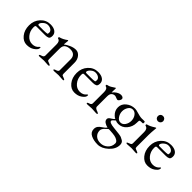

<svg xmlns="http://www.w3.org/2000/svg" viewBox="48 -1466 2609 2609"><g transform="rotate(45 1352.5 -162.0)"><path d="M229 -414Q289 -414 323.5 -389Q358 -364 358 -321Q358 -278 336.5 -267.5Q315 -257 281 -257H117Q103 -257 97.5 -250.5Q92 -244 92 -220Q92 -150 135 -98Q178 -46 240.5 -46Q303 -46 337 -90Q344 -97 348 -97Q359 -97 352 -71Q345 -45 302.5 -15.5Q260 14 194 14Q128 14 79 -46Q30 -106 30 -197.5Q30 -289 87.5 -351.5Q145 -414 229 -414ZM111 -303Q111 -288 130 -288H212Q259 -288 285 -293Q295 -294 295 -321.5Q295 -349 270 -366Q245 -383 209.5 -383Q174 -383 142.5 -354.5Q111 -326 111 -303Z M873 3 793 -2 711 3Q691 3 691 -6.5Q691 -16 714 -24Q715 -24 718 -25Q751 -35 756 -52Q757 -57 757 -62V-272Q757 -315 732 -340Q707 -365 658.5 -365Q610 -365 579 -344Q548 -323 548 -268V-62Q548 -42 560 -36Q573 -30 593.5 -23Q614 -16 614 -6.5Q614 3 594 3L513 -2L432 3Q412 3 412 -6.5Q412 -16 428.5 -21.5Q445 -27 447.5 -27.5Q450 -28 458 -32Q466 -36 468 -39Q478 -50 478 -62V-277Q478 -341 437 -349Q429 -351 429 -362Q429 -373 436 -374Q488 -386 546 -429Q547 -430 549.5 -430Q552 -430 555 -421L548 -356Q548 -349 549 -348Q577 -371 624.5 -392.5Q672 -414 717 -414Q762 -414 794.5 -374Q827 -334 827 -275V-62Q827 -42 839 -36Q852 -30 872.5 -23Q893 -16 893 -6.5Q893 3 873 3Z M1144 -414Q1204 -414 1238.5 -389Q1273 -364 1273 -321Q1273 -278 1251.5 -267.5Q1230 -257 1196 -257H1032Q1018 -257 1012.5 -250.5Q1007 -244 1007 -220Q1007 -150 1050 -98Q1093 -46 1155.5 -46Q1218 -46 1252 -90Q1259 -97 1263 -97Q1274 -97 1267 -71Q1260 -45 1217.5 -15.5Q1175 14 1109 14Q1043 14 994 -46Q945 -106 945 -197.5Q945 -289 1002.5 -351.5Q1060 -414 1144 -414ZM1026 -303Q1026 -288 1045 -288H1127Q1174 -288 1200 -293Q1210 -294 1210 -321.5Q1210 -349 1185 -366Q1160 -383 1124.5 -383Q1089 -383 1057.5 -354.5Q1026 -326 1026 -303Z M1520 3 1433 -2 1352 3Q1332 3 1332 -6.5Q1332 -16 1350 -22Q1368 -28 1374 -30.5Q1380 -33 1386.5 -41Q1393 -49 1393 -62V-277Q1393 -340 1352 -349Q1344 -351 1344 -361.5Q1344 -372 1351 -374Q1389 -382 1407 -394Q1441 -416 1452 -422.5Q1463 -429 1463 -429.5Q1463 -430 1465.5 -430Q1468 -430 1470 -423Q1470 -396 1468.5 -371Q1467 -346 1468.5 -346Q1470 -346 1474 -351Q1488 -368 1492 -371Q1540 -414 1584 -414Q1605 -414 1618.5 -405Q1632 -396 1632 -381Q1632 -366 1619.5 -348Q1607 -330 1596 -330Q1585 -330 1564 -339Q1543 -348 1533 -348Q1504 -348 1483.5 -329Q1463 -310 1463 -264V-67Q1464 -40 1517 -24Q1540 -16 1540 -6.5Q1540 3 1520 3Z M1719 134Q1719 185 1753.5 217.5Q1788 250 1847 250Q1906 250 1950 210Q1994 170 1994 109Q1994 84 1969.5 67Q1945 50 1911 43.5Q1877 37 1816 34H1793Q1781 42 1743 80Q1719 108 1719 134ZM1906.5 -178Q1932 -215 1932 -263.5Q1932 -312 1905 -349Q1878 -386 1838 -386Q1798 -386 1774 -348.5Q1750 -311 1750 -266Q1750 -221 1776.5 -181Q1803 -141 1842 -141Q1881 -141 1906.5 -178ZM2010 -385 2042 -386Q2054 -386 2063 -385Q2072 -384 2072 -366.5Q2072 -349 2063 -349Q2026 -349 2021 -347Q2016 -345 2013 -343.5Q2010 -342 2006 -341Q2002 -330 2002 -295Q2002 -220 1954 -163Q1906 -106 1834 -106Q1802 -106 1780 -118Q1736 -84 1736 -69Q1736 -37 1832 -28Q1962 -16 1984.5 -6Q2007 4 2025 15Q2055 34 2055 77Q2055 157 1982.5 223.5Q1910 290 1833.5 290Q1757 290 1702.5 263Q1648 236 1648 176Q1648 145 1663.5 122.5Q1679 100 1715.5 77Q1752 54 1767 31Q1733 24 1705 5.5Q1677 -13 1677 -44Q1677 -63 1700 -81Q1706 -85 1719 -93Q1746 -109 1759 -127Q1745 -130 1721 -153Q1672 -199 1672 -264Q1672 -329 1726 -372.5Q1780 -416 1850 -416Q1875 -416 1909 -405Q1972 -385 2010 -385Z M2190 -513Q2168 -514 2154 -528Q2140 -542 2140 -564Q2140 -586 2154 -600Q2168 -614 2190 -614Q2212 -614 2226 -600Q2240 -586 2241 -563Q2240 -542 2226 -528Q2212 -514 2190 -513ZM2278 3 2197 -2 2116 3Q2096 3 2096 -6.5Q2096 -16 2124 -25Q2152 -34 2157 -43.5Q2162 -53 2162 -62V-279Q2162 -342 2115 -352Q2107 -354 2107 -364.5Q2107 -375 2114 -377Q2163 -389 2216 -424Q2232 -434 2234 -434Q2241 -434 2241 -429Q2232 -337 2232 -294V-62Q2232 -42 2244 -36Q2257 -30 2277.5 -23Q2298 -16 2298 -6.5Q2298 3 2278 3Z M2546 -414Q2606 -414 2640.5 -389Q2675 -364 2675 -321Q2675 -278 2653.5 -267.5Q2632 -257 2598 -257H2434Q2420 -257 2414.5 -250.5Q2409 -244 2409 -220Q2409 -150 2452 -98Q2495 -46 2557.5 -46Q2620 -46 2654 -90Q2661 -97 2665 -97Q2676 -97 2669 -71Q2662 -45 2619.5 -15.5Q2577 14 2511 14Q2445 14 2396 -46Q2347 -106 2347 -197.5Q2347 -289 2404.5 -351.5Q2462 -414 2546 -414ZM2428 -303Q2428 -288 2447 -288H2529Q2576 -288 2602 -293Q2612 -294 2612 -321.5Q2612 -349 2587 -366Q2562 -383 2526.5 -383Q2491 -383 2459.5 -354.5Q2428 -326 2428 -303Z"/></g></svg>

Font: EB Garamond
Style: Regular
Weight: 400
Version: Version 0.012